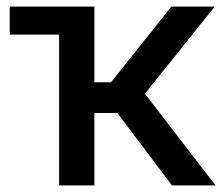

<svg xmlns="http://www.w3.org/2000/svg" viewBox="-20 -559 677 579"><path d="M9.3 -454.6V-539.1H205.1V-454.6ZM158.2 0V-539.1H264.6V-311H314.9L496.6 -539.1H627.4L417 -276.4L629.9 0H498.5L334 -218.3H264.6V0Z"/></svg>

Font: Inter 18pt Medium
Style: Regular
Weight: 500
Designer: Rasmus Andersson
Foundry: rsms
Version: Version 4.001;git-66647c0bb